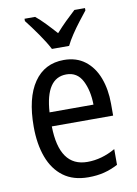

<svg xmlns="http://www.w3.org/2000/svg" viewBox="-87 -874 636 891"><g transform="rotate(-10 231.0 -429.0)"><path d="M238 -597Q297 -597 337.5 -566Q378 -535 398.5 -481Q419 -427 419 -359V-303H130Q133 -112 265 -112Q332 -112 397 -149V-75Q365 -58 331.5 -49.5Q298 -41 257 -41Q186 -41 139.5 -75.5Q93 -110 70 -172Q47 -234 47 -316Q47 -451 97 -524Q147 -597 238 -597ZM238 -529Q141 -529 131 -369H338Q337 -436 313 -482.5Q289 -529 238 -529ZM193 -657Q176 -690 147 -731.5Q118 -773 92 -806V-817H142Q163 -800 187 -775Q211 -750 234 -724Q260 -753 280.5 -773Q301 -793 327 -817H377V-806Q361 -786 341 -760Q321 -734 303 -707Q285 -680 274 -657Z"/></g></svg>

Font: Noto Sans Tamil UI Condensed
Style: Regular
Weight: 400
Width: 3
Designer: Jelle Bosma - Monotype Design Team
Foundry: Monotype Imaging Inc.
Version: Version 2.004; ttfautohint (v1.8.4.7-5d5b)